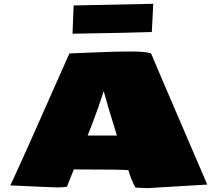

<svg xmlns="http://www.w3.org/2000/svg" viewBox="-20 -981 1151 1016"><path d="M369.6 -952.1 791 -960.9Q790 -931.2 784.2 -828.1L783.2 -811.5Q642.1 -807.1 425.8 -803.7L363.8 -802.7ZM598.6 -263.7Q545.4 -435.1 528.8 -498.5Q501.5 -412.6 474.6 -343.3Q447.8 -273.9 443.8 -263.7ZM370.6 -84.5 334 7.3Q309.1 10.7 284.7 10.7Q260.3 10.7 34.7 0Q90.8 -117.7 347.2 -698.2Q377.9 -699.2 484.6 -703.9Q591.3 -708.5 670.4 -708.5Q749.5 -708.5 779.3 -698.7Q782.2 -689 1035.6 -100.1L1076.7 -4.4Q766.1 14.6 760 14.6Q753.9 14.6 696.8 11.7Q674.8 -27.8 659.2 -80.6Q627.9 -84.5 370.6 -84.5Z"/></svg>

Font: Seymour One
Style: Book
Weight: 400
Designer: vernon adams
Foundry: vernon adams
Version: Version 1.000; ttfautohint (v0.93) -l 8 -r 50 -G 200 -x 0 -w